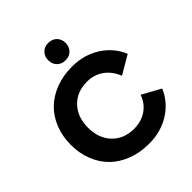

<svg xmlns="http://www.w3.org/2000/svg" viewBox="-248 -1094 1266 1266"><g transform="rotate(-45 385.0 -460.5)"><path d="M410.2 9.8Q327.6 9.8 258.8 -16.4Q189.9 -42.5 141.8 -89.1Q93.8 -135.7 66.9 -202.9Q40 -270 40 -350.1Q40 -430.2 66.9 -497.3Q93.8 -564.5 141.8 -611.1Q189.9 -657.7 258.8 -683.8Q327.6 -710 410.2 -710Q520.5 -710 605.7 -656.2Q690.9 -602.5 730 -509.8L601.1 -434.1Q574.7 -499.5 525.1 -534.7Q475.6 -569.8 410.2 -569.8Q315.4 -569.8 257.8 -509.5Q200.2 -449.2 200.2 -350.1Q200.2 -251 258.1 -190.4Q315.9 -129.9 410.2 -129.9Q478.5 -129.9 528.3 -164.1Q578.1 -198.2 599.1 -258.8L729 -187Q689.9 -95.7 605.2 -43Q520.5 9.8 410.2 9.8ZM351.6 -908.4Q374 -931.2 410.2 -931.2Q446.3 -931.2 468.8 -908.4Q491.2 -885.7 491.2 -850.1Q491.2 -814.5 468.8 -791.7Q446.3 -769 410.2 -769Q374 -769 351.6 -791.7Q329.1 -814.5 329.1 -850.1Q329.1 -885.7 351.6 -908.4Z"/></g></svg>

Font: Gully
Style: Bold
Weight: 700
Designer: jaikishan Patel
Foundry: MagicType
Version: Version 1.000;Glyphs 3.2 (3242)